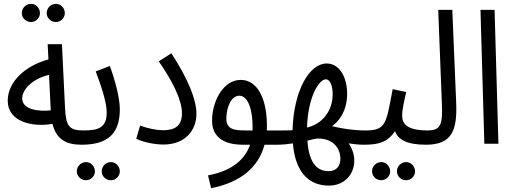

<svg xmlns="http://www.w3.org/2000/svg" viewBox="-20 -745 2669 995"><path d="M270 -631C295 -631 316 -652 316 -677C316 -703 295 -725 270 -725C243 -725 222 -703 222 -677C222 -652 243 -631 270 -631ZM141 -631C166 -631 187 -652 187 -677C187 -703 166 -725 141 -725C114 -725 93 -703 93 -677C93 -652 114 -631 141 -631ZM403 5C441 5 452 -12 452 -34C452 -56 440 -69 412 -69C337 -69 322 -92 317 -186L301 -516H227L231 -437C109 -404 20 -320 20 -223C20 -113 149 -85 252 -103C272 -21 325 5 403 5ZM95 -236C95 -278 144 -336 234 -357L243 -173C185 -167 95 -174 95 -236Z M402 5C531 5 601 -45 601 -179C601 -239 574 -338 549 -403L476 -375C505 -299 533 -213 533 -163C533 -82 489 -69 412 -69ZM555 189C580 189 601 168 601 143C601 117 580 95 555 95C528 95 507 117 507 143C507 168 528 189 555 189ZM426 189C451 189 472 168 472 143C472 117 451 95 426 95C399 95 378 117 378 143C378 168 399 189 426 189Z M686 -26C722 -8 782 4 827 4C941 4 998 -71 998 -155C998 -225 959 -329 868 -469L803 -427C915 -264 923 -189 923 -158C923 -94 888 -70 825 -70C792 -70 748 -79 706 -94Z M1074 230C1227 201 1320 121 1351 5H1419C1446 5 1468 -4 1468 -34C1468 -61 1451 -69 1428 -69H1363C1363 -72 1363 -75 1363 -78C1367 -224 1318 -331 1228 -331C1136 -331 1079 -219 1079 -120C1079 -43 1129 5 1239 5H1276C1252 74 1193 138 1058 164ZM1250 -69C1190 -69 1153 -77 1153 -130C1153 -188 1178 -249 1220 -249C1265 -249 1291 -177 1289 -76C1289 -74 1289 -71 1289 -69Z M1418 5C1444 5 1472 2 1498 -2C1509 139 1574 217 1685 217C1802 217 1853 93 1787 -2C1812 2 1838 5 1866 5C1904 5 1915 -12 1915 -34C1915 -56 1903 -69 1875 -69C1811 -69 1755 -78 1701 -91C1762 -137 1779 -203 1779 -259C1779 -342 1741 -416 1673 -416C1584 -416 1502 -278 1496 -70C1474 -69 1451 -69 1427 -69ZM1669 -334C1690 -334 1704 -301 1704 -257C1704 -169 1649 -102 1571 -84C1576 -245 1634 -334 1669 -334ZM1684 142C1629 142 1582 109 1573 -16C1587 -19 1611 -27 1629 -27C1712 -27 1744 29 1744 78C1744 114 1724 142 1684 142Z M1865 5C1942 5 1987 -7 2027 -65C2044 -21 2088 5 2188 5C2227 5 2238 -12 2238 -34C2238 -56 2226 -69 2198 -69C2083 -69 2064 -107 2064 -147C2064 -179 2077 -232 2085 -268L2015 -283C1981 -106 1982 -69 1875 -69ZM2085 189C2110 189 2131 168 2131 143C2131 117 2110 95 2085 95C2058 95 2037 117 2037 143C2037 168 2058 189 2085 189ZM1956 189C1981 189 2002 168 2002 143C2002 117 1981 95 1956 95C1929 95 1908 117 1908 143C1908 168 1929 189 1956 189Z M2188 5C2324 5 2350 -72 2344 -214L2324 -694H2251L2270 -205C2274 -104 2266 -69 2197 -69Z M2490 0H2563L2543 -694H2470Z"/></svg>

Font: Noto Sans Arabic UI XCn
Style: Regular
Weight: 400
Width: 2
Designer: Monotype Design Team, Nadine Chahine and Nizar Qandah
Foundry: Monotype Imaging Inc.
Version: Version 2.010